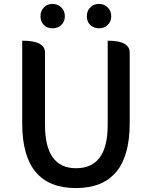

<svg xmlns="http://www.w3.org/2000/svg" viewBox="-20 -944 773 977"><path d="M640 -316Q640 13 366 13Q93 13 93 -316V-737Q209 -737 209 -677V-308Q209 -88 367 -88Q528 -88 528 -308V-737Q640 -737 640 -677ZM292 -817Q275 -800 247 -800Q220 -800 203 -817Q186 -834 186 -861Q186 -889 203 -906Q220 -924 247 -924Q275 -924 292 -906Q310 -889 310 -861Q310 -834 292 -817ZM439 -817Q422 -834 422 -861Q422 -889 439 -906Q457 -924 484 -924Q511 -924 528 -906Q546 -889 546 -861Q546 -834 528 -817Q511 -800 484 -800Q457 -800 439 -817Z"/></svg>

Font: Swei Half Moon CJK TC
Style: Medium
Weight: 500
Version: Version 2.125